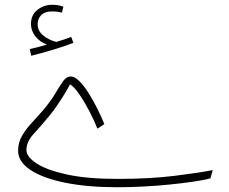

<svg xmlns="http://www.w3.org/2000/svg" viewBox="-20 -765 961 806"><path d="M472 21Q347 21 253.5 2Q160 -17 108 -51.5Q56 -86 56 -132Q56 -166 72 -194Q88 -222 112 -248Q136 -274 159 -300Q193 -340 212 -372.5Q231 -405 245 -424.5Q259 -444 277 -444Q293 -444 312 -425.5Q331 -407 350.5 -376.5Q370 -346 387.5 -311Q405 -276 418 -244L389 -225Q376 -258 355.5 -297.5Q335 -337 313 -369Q291 -401 274 -411Q268 -399 254.5 -376.5Q241 -354 223 -327Q205 -300 185 -276Q150 -234 120.5 -202Q91 -170 91 -135Q91 -107 133.5 -79Q176 -51 261 -32.5Q346 -14 472 -14Q610 -14 714 -27Q818 -40 873 -51L863 -16Q836 -9 792 -2.5Q748 4 694 9.5Q640 15 583 18Q526 21 472 21ZM111 -531 105 -559Q127 -564 144 -568.5Q161 -573 177 -578Q147 -589 128.5 -612.5Q110 -636 110 -664Q110 -703 137.5 -724Q165 -745 199 -745Q225 -745 246 -737L240 -712Q220 -717 199 -717Q168 -717 153 -701.5Q138 -686 138 -664Q138 -635 161.5 -616Q185 -597 216 -589Q251 -599 279 -610L288 -585Q252 -571 202 -556Q152 -541 111 -531Z"/></svg>

Font: Noto Sans Arabic UI SmCn XLt
Style: Regular
Weight: 200
Width: 4
Designer: Monotype Design Team, Nadine Chahine and Nizar Qandah
Foundry: Monotype Imaging Inc.
Version: Version 2.010; ttfautohint (v1.8.4.7-5d5b)